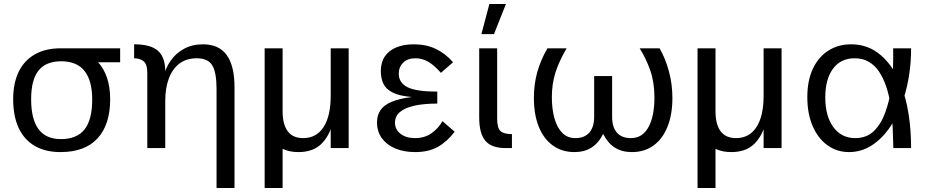

<svg xmlns="http://www.w3.org/2000/svg" viewBox="-20 -742 4650 962"><path d="M46 -245Q46 -325 73.5 -382Q101 -439 154.5 -469.5Q208 -500 284 -500Q407 -500 469.5 -432.5Q532 -365 532 -245Q532 -118 469 -49Q406 20 283 20Q207 20 154 -11Q101 -42 73.5 -101Q46 -160 46 -245ZM285 -45Q365 -45 403.5 -93.5Q442 -142 442 -243Q442 -338 403.5 -386.5Q365 -435 287 -435Q210 -435 173 -388.5Q136 -342 136 -245Q136 -145 173 -95Q210 -45 285 -45ZM278 -500H582V-430H337Z M718 -376Q718 -421 699 -435.5Q680 -450 652 -450V-520Q735 -520 771.5 -487.5Q808 -455 808 -384V0H718ZM1065 -296Q1065 -379 1043.5 -414.5Q1022 -450 966 -450Q914 -450 879 -423.5Q844 -397 826 -349Q808 -301 808 -237L801 -292L800 -360Q810 -402 835.5 -438.5Q861 -475 902 -497.5Q943 -520 997 -520Q1077 -520 1116 -466Q1155 -412 1155 -304V200H1065Z M1306 -500H1396V200H1306ZM1649 -130Q1629 -57 1587.5 -18.5Q1546 20 1475 20Q1393 20 1349.5 -33.5Q1306 -87 1306 -196V-500H1396V-184Q1396 -119 1421.5 -84.5Q1447 -50 1499 -50Q1565 -50 1601 -105Q1637 -160 1637 -263L1649 -203ZM1637 -500H1727V0H1637Z M2258 -82Q2221 -33 2174.5 -6.5Q2128 20 2060 20Q2005 20 1962 2.5Q1919 -15 1894 -48.5Q1869 -82 1869 -129Q1869 -165 1886.5 -190.5Q1904 -216 1942.5 -232Q1981 -248 2044 -256Q1982 -261 1948 -278Q1914 -295 1901 -322.5Q1888 -350 1888 -386Q1888 -429 1908 -459Q1928 -489 1965.5 -504.5Q2003 -520 2053 -520Q2115 -520 2163.5 -497Q2212 -474 2250 -430L2189 -377Q2156 -415 2125.5 -432.5Q2095 -450 2062 -450Q2022 -450 2000 -428Q1978 -406 1978 -373Q1978 -327 2022 -305Q2066 -283 2171 -283V-223Q2102 -223 2054.5 -212Q2007 -201 1983 -180Q1959 -159 1959 -127Q1959 -93 1987 -71.5Q2015 -50 2059 -50Q2107 -50 2141.5 -74Q2176 -98 2197 -135Z M2514 0Q2442 0 2411.5 -37Q2381 -74 2381 -153V-500H2471V-147Q2471 -101 2487.5 -85.5Q2504 -70 2545 -70V0ZM2432 -722H2515L2455 -571H2392Z M3047 -361V-157Q3047 -105 3071 -77.5Q3095 -50 3141 -50Q3172 -50 3194 -65Q3216 -80 3230.5 -107.5Q3245 -135 3252 -172Q3259 -209 3259 -252Q3259 -330 3238 -389.5Q3217 -449 3185 -500H3285Q3315 -447 3332 -383Q3349 -319 3349 -251Q3349 -168 3324.5 -107Q3300 -46 3254.5 -13Q3209 20 3146 20Q3096 20 3060.5 -2.5Q3025 -25 3002 -71Q2979 -25 2943.5 -2.5Q2908 20 2858 20Q2796 20 2750 -13Q2704 -46 2679.5 -107Q2655 -168 2655 -252Q2655 -320 2672 -381Q2689 -442 2723 -500H2819Q2781 -435 2763 -378.5Q2745 -322 2745 -255Q2745 -196 2758 -149.5Q2771 -103 2797 -76.5Q2823 -50 2863 -50Q2908 -50 2932.5 -77.5Q2957 -105 2957 -157V-361Z M3475 -500H3565V200H3475ZM3818 -130Q3798 -57 3756.5 -18.5Q3715 20 3644 20Q3562 20 3518.5 -33.5Q3475 -87 3475 -196V-500H3565V-184Q3565 -119 3590.5 -84.5Q3616 -50 3668 -50Q3734 -50 3770 -105Q3806 -160 3806 -263L3818 -203ZM3806 -500H3896V0H3806Z M4234 20Q4173 20 4125.5 -14.5Q4078 -49 4051.5 -111Q4025 -173 4025 -255Q4025 -339 4053 -398Q4081 -457 4130.5 -488.5Q4180 -520 4244 -520Q4331 -520 4394.5 -464.5Q4458 -409 4496 -312Q4520 -249 4532.5 -170Q4545 -91 4545 0H4456Q4455 -42 4453 -96Q4451 -150 4443.5 -206.5Q4436 -263 4419 -312Q4405 -352 4384.5 -383Q4364 -414 4333.5 -432Q4303 -450 4262 -450Q4192 -450 4153.5 -397.5Q4115 -345 4115 -254Q4115 -160 4155.5 -105Q4196 -50 4265 -50Q4322 -50 4358.5 -85.5Q4395 -121 4415.5 -178.5Q4436 -236 4446 -300Q4453 -353 4454.5 -405Q4456 -457 4455 -500H4545Q4545 -432 4535.5 -369Q4526 -306 4508 -250Q4483 -170 4442 -109Q4401 -48 4348.5 -14Q4296 20 4234 20Z"/></svg>

Font: Moderustic
Style: Regular
Weight: 400
Designer: Tural Alisoy
Foundry: TAFT Foundry
Version: Version 2.120